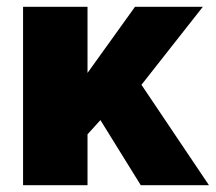

<svg xmlns="http://www.w3.org/2000/svg" viewBox="-20 -546 636 566"><path d="M596 0H395L276 -192L238 -150V0H48V-526H238V-331L378 -526H578L397 -296Z"/></svg>

Font: Raleway
Style: Heavy
Weight: 900
Designer: Matt McInerney, Pablo Impallari, Rodrigo Fuenzalida
Foundry: Matt McInerney, Pablo Impallari, Rodrigo Fuenzalida
Version: Version 2.001